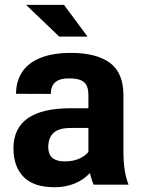

<svg xmlns="http://www.w3.org/2000/svg" viewBox="-20 -754 577 784"><path d="M337.5 -604.5H222L86.5 -734H241.5ZM202 10.5Q118.5 10.5 76.8 -31.2Q35 -73 35 -148.5Q35 -312 269 -312H341V-366Q341 -403 323.2 -418.5Q305.5 -434 261 -434Q187.5 -434 187.5 -371.5V-370.5L45.5 -371Q45.5 -421.5 69.8 -459Q94 -496.5 144 -517.2Q194 -538 270.5 -538Q372.5 -538 428.2 -497.8Q484 -457.5 484 -365V-135Q484 -51.5 505 0H362.5Q353 -20.5 347.5 -47.5Q292 10.5 202 10.5ZM244.5 -95Q278.5 -95 302.8 -105.8Q327 -116.5 341 -133.5V-231.5H269Q220 -231.5 198.5 -211.2Q177 -191 177 -153.5Q177 -95.5 242.5 -95Z"/></svg>

Font: Roberto Sans
Style: Bold
Weight: 700
Designer: Google (font) & Cristiano Sobral (main changes)
Version: Version 1.000;October 12, 2021;FontCreator 14.0.0.2814 64-bi